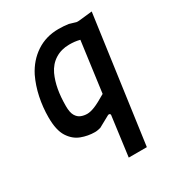

<svg xmlns="http://www.w3.org/2000/svg" viewBox="-171 -626 868 937"><g transform="rotate(-30 263.0 -157.5)"><path d="M281 200 310 -19Q312 -27 307 -30Q302 -33 295 -29L233 5Q225 7 217 8.5Q209 10 201 10Q162 10 125 -4Q88 -18 64 -55.5Q40 -93 40 -165Q40 -222 51.5 -277Q63 -332 86 -380Q118 -443 172.5 -479Q227 -515 297 -515Q314 -515 327 -514Q340 -513 354 -511L391 -500Q398 -499 407 -500L481 -508L383 200ZM213 -86Q231 -86 256 -96Q281 -106 326 -133L364 -416Q348 -420 334.5 -421.5Q321 -423 305 -423Q260 -423 225.5 -401.5Q191 -380 172 -340Q156 -305 148.5 -263.5Q141 -222 141 -171Q141 -135 151.5 -117Q162 -99 178.5 -92.5Q195 -86 213 -86Z"/></g></svg>

Font: Finlandica Medium
Style: Italic
Weight: 500
Italic angle: -8°
Designer: Niklas Ekholm, Juho Hiilivirta, Jaakko Suomalainen
Foundry: Helsinki Type Studio
Version: Version 1.063